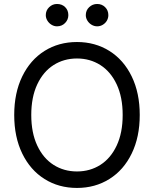

<svg xmlns="http://www.w3.org/2000/svg" viewBox="-20 -926 767 956"><path d="M363.3 9.8Q272.5 9.8 201.7 -34.7Q130.9 -79.1 90.8 -161.4Q50.8 -243.7 50.8 -353.5Q50.8 -463.4 90.8 -545.7Q130.9 -627.9 201.7 -672.4Q272.5 -716.8 363.3 -716.8Q453.6 -716.8 524.7 -672.4Q595.7 -627.9 635.7 -545.7Q675.8 -463.4 675.8 -353.5Q675.8 -243.7 635.7 -161.4Q595.7 -79.1 524.7 -34.7Q453.6 9.8 363.3 9.8ZM363.3 -634.8Q298.3 -634.8 246.8 -602.1Q195.3 -569.3 165.5 -505.9Q135.7 -442.4 135.7 -353.5Q135.7 -264.6 165.5 -201.2Q195.3 -137.7 246.8 -105Q298.3 -72.3 363.3 -72.3Q428.2 -72.3 479.7 -105Q531.2 -137.7 561 -201.2Q590.8 -264.6 590.8 -353.5Q590.8 -442.4 561 -505.9Q531.2 -569.3 479.7 -602.1Q428.2 -634.8 363.3 -634.8ZM208 -850.6Q208 -874 224.6 -890.1Q241.2 -906.2 263.7 -906.2Q288.6 -906.2 304.4 -890.6Q320.3 -875 320.3 -850.6Q320.3 -828.1 304.2 -811.5Q288.1 -794.9 263.7 -794.9Q249.5 -794.9 236.6 -802.7Q223.6 -810.5 215.8 -823.5Q208 -836.4 208 -850.6ZM407.2 -850.6Q407.2 -874.5 424.1 -890.4Q440.9 -906.2 463.9 -906.2Q487.3 -906.2 503.4 -890.4Q519.5 -874.5 519.5 -850.6Q519.5 -835.9 512.2 -823.2Q504.9 -810.5 491.9 -802.7Q479 -794.9 463.9 -794.9Q449.2 -794.9 436 -802.7Q422.9 -810.5 415 -823.5Q407.2 -836.4 407.2 -850.6Z"/></svg>

Font: Pretendard
Style: Regular
Weight: 400
Designer: Base glyphs from Inter by Rasmus Andersson; Hangeul glyphs from Noto Sans CJK(Source Han Sans) by Jang Soo-young and Kan
Foundry: Kil Hyung-jin
Version: Version 1.309